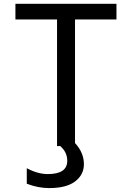

<svg xmlns="http://www.w3.org/2000/svg" viewBox="-20 -752 675 991"><path d="M233.4 218.8Q176.8 218.8 118.2 196.3V116.2Q174.8 146.5 226.6 146.5Q327.1 146.5 327.1 78.1Q327.1 33.2 291 2H274.4V-651.4H59.6V-732.4H581.1V-651.4H367.2V-13.7Q413.1 36.1 413.1 95.7Q413.1 149.4 368.2 184.1Q323.2 218.8 233.4 218.8Z"/></svg>

Font: Nasu
Style: Regular
Weight: 400
Designer: Ryoko NISHIZUKA (kana &amp; ideographs); Paul D. Hunt (Latin, Greek &amp; Cyrillic); Wenlong ZHANG (bopomofo); Sandoll C
Version: Version 2014.1215